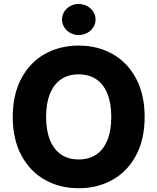

<svg xmlns="http://www.w3.org/2000/svg" viewBox="-20 -949 802 978"><path d="M380.9 9.8Q284.7 9.8 208.5 -33.2Q132.3 -76.2 88.6 -158.2Q44.9 -240.2 44.9 -353.5Q44.9 -467.3 88.6 -549.3Q132.3 -631.3 208.5 -674.1Q284.7 -716.8 380.9 -716.8Q476.6 -716.8 553 -674.1Q629.4 -631.3 673.1 -549.3Q716.8 -467.3 716.8 -353.5Q716.8 -239.7 673.1 -157.7Q629.4 -75.7 553 -33Q476.6 9.8 380.9 9.8ZM380.9 -570.3Q329.1 -570.3 291.7 -545.4Q254.4 -520.5 234.6 -471.7Q214.8 -422.9 214.8 -353.5Q214.8 -284.2 234.6 -235.4Q254.4 -186.5 291.7 -161.6Q329.1 -136.7 380.9 -136.7Q432.6 -136.7 470 -161.6Q507.3 -186.5 527.1 -235.4Q546.9 -284.2 546.9 -353.5Q546.9 -422.9 527.1 -471.7Q507.3 -520.5 470 -545.4Q432.6 -570.3 380.9 -570.3ZM295.9 -849.6Q295.9 -871.1 307.4 -889.4Q318.8 -907.7 338.4 -918.2Q357.9 -928.7 380.9 -928.7Q403.8 -928.7 423.6 -918.2Q443.4 -907.7 455.1 -889.4Q466.8 -871.1 466.8 -849.6Q466.8 -828.1 455.1 -809.8Q443.4 -791.5 423.6 -781Q403.8 -770.5 380.9 -770.5Q357.9 -770.5 338.4 -781Q318.8 -791.5 307.4 -809.8Q295.9 -828.1 295.9 -849.6Z"/></svg>

Font: Pretendard JP ExtraBold
Style: Regular
Weight: 800
Designer: Base glyphs from Inter by Rasmus Andersson; Hangeul glyphs from Noto Sans CJK(Source Han Sans) by Jang Soo-young and Kan
Foundry: Kil Hyung-jin
Version: Version 1.309